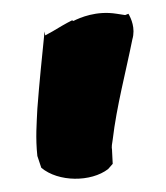

<svg xmlns="http://www.w3.org/2000/svg" viewBox="-20 -773 254 293"><path d="M37 -535 43 -517C69 -495 119 -495 145 -515L152 -523L151 -543V-544C150 -549 151 -554 152 -560C158 -611 172 -663 182 -713C187 -730 180 -745 176 -752L171 -750L158 -752C127 -757 102 -746 92 -741L90 -742C80 -737 70 -731 60 -725L49 -719L48 -725C44 -685 40 -647 37 -607C36 -585 34 -563 37 -535Z"/></svg>

Font: Hussar Pisanka
Style: Blk
Weight: 700
Designer: Robert Jablonski
Foundry: Cannot Into Space Fonts
Version: Version 1.070